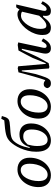

<svg xmlns="http://www.w3.org/2000/svg" viewBox="1093 -1911 830 3056"><g transform="rotate(-90 1508.0 -383.0)"><path d="M246 12Q159 12 108.5 -39.5Q58 -91 58 -184Q58 -252 79 -312.5Q100 -373 138 -419.5Q176 -466 227 -493Q278 -520 338 -520Q425 -520 475.5 -468.5Q526 -417 526 -324Q526 -257 505 -196Q484 -135 446 -88.5Q408 -42 357 -15Q306 12 246 12ZM254 -40Q293 -40 325.5 -63Q358 -86 381 -126.5Q404 -167 417 -218Q430 -269 430 -324Q430 -399 402.5 -433.5Q375 -468 330 -468Q291 -468 258.5 -445Q226 -422 203 -381.5Q180 -341 167 -290.5Q154 -240 154 -184Q154 -109 181.5 -74.5Q209 -40 254 -40Z M800 12Q748 12 707.5 -11Q667 -34 644 -85.5Q621 -137 621 -223Q621 -292 636.5 -355.5Q652 -419 676 -473.5Q700 -528 728 -569.5Q756 -611 780 -635Q805 -660 832 -676Q859 -692 896 -701.5Q933 -711 987 -717.5Q1041 -724 1120 -730L1146 -778L1190 -768Q1180 -734 1170.5 -709Q1161 -684 1142 -666Q1127 -652 1094.5 -646Q1062 -640 1020.5 -637.5Q979 -635 936 -631.5Q893 -628 856.5 -618Q820 -608 799 -587Q759 -548 729.5 -486Q700 -424 680 -326H695Q718 -404 767 -446Q816 -488 898 -488Q946 -488 985 -469Q1024 -450 1047.5 -409.5Q1071 -369 1071 -305Q1071 -233 1048 -174.5Q1025 -116 986.5 -74.5Q948 -33 899.5 -10.5Q851 12 800 12ZM810 -40Q854 -40 891.5 -72.5Q929 -105 952 -163Q975 -221 975 -297Q975 -428 864 -428Q822 -428 794 -409.5Q766 -391 735 -357Q727 -326 719.5 -287.5Q712 -249 712 -207Q712 -120 737 -80Q762 -40 810 -40Z M1336 12Q1249 12 1198.5 -39.5Q1148 -91 1148 -184Q1148 -252 1169 -312.5Q1190 -373 1228 -419.5Q1266 -466 1317 -493Q1368 -520 1428 -520Q1515 -520 1565.5 -468.5Q1616 -417 1616 -324Q1616 -257 1595 -196Q1574 -135 1536 -88.5Q1498 -42 1447 -15Q1396 12 1336 12ZM1344 -40Q1383 -40 1415.5 -63Q1448 -86 1471 -126.5Q1494 -167 1507 -218Q1520 -269 1520 -324Q1520 -399 1492.5 -433.5Q1465 -468 1420 -468Q1381 -468 1348.5 -445Q1316 -422 1293 -381.5Q1270 -341 1257 -290.5Q1244 -240 1244 -184Q1244 -109 1271.5 -74.5Q1299 -40 1344 -40Z M1709 12Q1672 12 1654 -6.5Q1636 -25 1633 -46Q1636 -66 1652 -84Q1668 -102 1697 -102Q1715 -102 1729 -96Q1743 -90 1761 -77Q1773 -110 1786 -152Q1799 -194 1811.5 -236.5Q1824 -279 1833 -312Q1851 -375 1865 -427.5Q1879 -480 1885 -504L1949 -516L1981 -508L2019 -70H2030L2114 -278Q2139 -327 2170.5 -387Q2202 -447 2233 -504L2321 -516L2361 -508L2294 -192Q2286 -153 2280 -129.5Q2274 -106 2274 -86Q2274 -56 2304 -56Q2323 -56 2338.5 -72Q2354 -88 2382 -137L2424 -112Q2395 -55 2357 -21.5Q2319 12 2268 12Q2225 12 2204 -10.5Q2183 -33 2183 -72Q2183 -99 2189.5 -127Q2196 -155 2203 -188L2260 -451H2243L2159 -263Q2131 -199 2099 -144Q2067 -89 2031 -24L1970 -12L1946 -20L1915 -451H1902Q1892 -393 1880 -335Q1868 -277 1857 -229Q1843 -180 1829.5 -140.5Q1816 -101 1805 -72Q1791 -36 1771 -12Q1751 12 1709 12Z M2576 -155Q2576 -108 2587.5 -84Q2599 -60 2629 -60Q2647 -60 2668 -69Q2689 -78 2717.5 -103Q2746 -128 2786 -175L2850 -447Q2826 -464 2791 -464Q2743 -464 2704 -432Q2665 -400 2636 -354Q2609 -312 2592.5 -259.5Q2576 -207 2576 -155ZM2864 12Q2821 12 2802 -7.5Q2783 -27 2783 -72Q2783 -83 2784.5 -93Q2786 -103 2787 -112H2767Q2724 -48 2683.5 -18Q2643 12 2593 12Q2561 12 2535 0Q2509 -12 2494 -41Q2479 -70 2479 -121Q2479 -181 2499 -239Q2519 -297 2553 -347.5Q2587 -398 2629.5 -437Q2672 -476 2719 -498Q2766 -520 2811 -520Q2837 -520 2853 -512Q2869 -504 2883 -487L2920 -540H2965L2878 -168Q2871 -138 2867 -121Q2863 -104 2863 -90Q2863 -56 2892 -56Q2912 -56 2929 -73Q2946 -90 2977 -144L3016 -120Q2952 12 2864 12Z"/></g></svg>

Font: Source Serif 4 Caption
Style: Italic
Weight: 400
Italic angle: -12°
Designer: Frank Grießhammer
Foundry: Adobe Systems Incorporated
Version: Version 4.004;hotconv 1.0.117;makeotfexe 2.5.65602